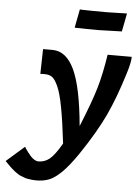

<svg xmlns="http://www.w3.org/2000/svg" viewBox="-127 -761 721 991"><g transform="rotate(5 234.0 -265.5)"><path d="M490.2 -715.3Q487.3 -699.2 481.2 -668Q475.1 -636.7 471.7 -620.6H463.4Q364.3 -617.2 350.6 -617.2Q286.1 -617.2 236.3 -618.7Q234.9 -618.7 231.9 -618.9Q229 -619.1 227.5 -619.1Q230.5 -635.3 236.8 -667.2Q243.2 -699.2 246.1 -715.3Q252 -714.4 255.4 -714.4Q303.2 -712.9 387.7 -712.9Q403.3 -712.9 437.5 -714.1Q471.7 -715.3 481.9 -715.3ZM26.4 15.6 31.2 23.9Q36.6 32.2 43.7 41.7Q50.8 51.3 59.8 61.5Q68.8 71.8 79.8 78.4Q90.8 85 101.1 85Q133.8 85 159.4 64Q185.1 43 220.2 -18.1Q206.5 -133.8 193.1 -204.8Q179.7 -275.9 163.8 -310.8Q147.9 -345.7 132.8 -356.2Q117.7 -366.7 93.8 -366.7Q76.7 -366.7 71.8 -366.2Q72.3 -387.7 73.2 -430.4Q74.2 -473.1 74.7 -494.6H124Q195.3 -494.6 237.3 -405Q279.3 -315.4 297.4 -115.2Q350.6 -246.1 372.1 -319.6Q393.6 -393.1 409.2 -494.6H534.2Q534.2 -465.8 516.6 -409.7Q476.1 -277.3 432.6 -184.8Q389.2 -92.3 309.1 26.4Q265.6 90.3 230.7 125Q195.8 159.7 166.5 171.6Q137.2 183.6 99.1 183.6Q85.9 183.6 74 182.1Q62 180.7 52.7 179.2Q43.5 177.7 32.7 173.1Q22 168.5 15.6 166.5Q9.3 164.6 -0.7 157.2Q-10.7 149.9 -14.6 147.5Q-18.6 145 -28.8 135.5Q-39.1 126 -41.3 124Q-43.5 122.1 -54.7 110.6Q-65.9 99.1 -67.4 97.7Z"/></g></svg>

Font: Fantasque Sans Mono
Style: Bold Italic
Weight: 700
Italic angle: -11°
Monospace: yes
Designer: Jany Belluz
Version: Version 1.7.1